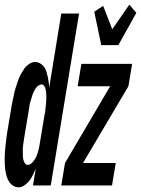

<svg xmlns="http://www.w3.org/2000/svg" viewBox="-45 -793 603 821"><path d="M35 8Q22 8 11.5 1.5Q1 -5 -6 -16Q-13 -27 -16.5 -39Q-20 -51 -22 -64Q-24 -77 -24.5 -90Q-25 -103 -25 -116Q-25 -129 -24 -142.5Q-23 -156 -21.5 -169Q-20 -182 -18.5 -195.5Q-17 -209 -15 -222L5 -342Q8 -356 10.5 -369Q13 -382 16 -395.5Q19 -409 23.5 -422.5Q28 -436 32.5 -449Q37 -462 44 -475Q51 -488 58.5 -499Q66 -510 79 -519Q92 -528 105 -528Q116 -528 126.5 -522Q137 -516 143.5 -507Q150 -498 153.5 -486.5Q157 -475 159.5 -463.5Q162 -452 163.5 -440Q165 -428 165 -416L217 -735H293L172 0H96L108 -72Q102 -59 96 -46Q90 -33 81.5 -21.5Q73 -10 60 -1Q47 8 35 8ZM73 -88Q82 -88 89.5 -94.5Q97 -101 102.5 -109.5Q108 -118 111.5 -126.5Q115 -135 117.5 -144Q120 -153 122 -162Q124 -171 125 -179L145 -299Q147 -307 148 -314Q149 -321 149.5 -328.5Q150 -336 151 -343Q152 -350 152.5 -357Q153 -364 153 -371.5Q153 -379 153 -386Q153 -393 152 -400Q151 -407 149.5 -413.5Q148 -420 143.5 -426Q139 -432 133 -432Q126 -432 118.5 -426.5Q111 -421 107 -414.5Q103 -408 99.5 -401Q96 -394 93.5 -386.5Q91 -379 89 -371.5Q87 -364 84.5 -356.5Q82 -349 81 -341.5Q80 -334 79 -327L59 -207Q58 -199 56.5 -190.5Q55 -182 54 -174Q53 -166 52.5 -157.5Q52 -149 52.5 -141Q53 -133 53 -125Q53 -117 55 -109.5Q57 -102 61.5 -95Q66 -88 73 -88ZM388 -600 358 -743 396 -768 435 -668 508 -773 538 -738 461 -600ZM217 0 233 -96 426 -424H287L303 -520H520L504 -424L310 -96H450L434 0Z"/></svg>

Font: Iosevka Oblique
Style: Bold
Weight: 700
Italic angle: -9°
Monospace: yes
Designer: Belleve Invis
Foundry: Belleve Invis
Version: Version 32.5.0; ttfautohint (v1.8.4)